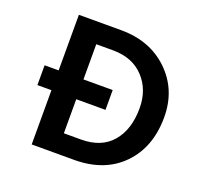

<svg xmlns="http://www.w3.org/2000/svg" viewBox="-119 -806 979 938"><g transform="rotate(20 371.0 -337.0)"><path d="M266 -105H355Q461 -105 516.5 -170.5Q572 -236 572 -346Q572 -443 513 -505.5Q454 -568 353 -568H266V-385H418V-282H266ZM137 -674H357Q508 -674 604 -581Q700 -488 700 -346Q700 -190 607.5 -95Q515 0 357 0H137V-282H64V-385H137Z"/></g></svg>

Font: Hind SemiBold
Style: Regular
Weight: 600
Designer: Manushi Parikh, Satya Rajpurohit
Foundry: Indian Type Foundry
Version: Version 2.001;PS 1.0;hotconv 1.0.79;makeotf.lib2.5.61930; tt